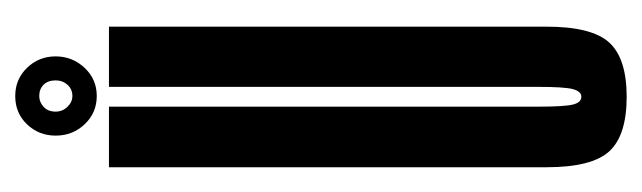

<svg xmlns="http://www.w3.org/2000/svg" viewBox="-315 -523 842 252"><g transform="rotate(-90 106.0 -397.0)"><path d="M105 4.5Q155 4.5 176 -18.2Q197 -41 197 -100.5V-675H118V-112.5Q118 -77 115 -66Q112 -55 105 -55Q97.5 -55 94.8 -66Q92 -77 92 -112.5V-675H12.5V-100.5Q12.5 -41 33.5 -18.2Q54.5 4.5 105 4.5ZM106 -691Q128 -691 143 -707Q158 -723 158 -745Q158 -767 143 -782.5Q128 -798 106 -798Q83.5 -798 68.8 -782.5Q54 -767 54 -745Q54 -722.5 69 -706.8Q84 -691 106 -691ZM106 -723Q98 -723 91.8 -729.5Q85.5 -736 85.5 -745Q85.5 -755 91.8 -760.8Q98 -766.5 106 -766.5Q115 -766.5 120.8 -760.8Q126.5 -755 126.5 -745Q126.5 -736 120.8 -729.5Q115 -723 106 -723Z"/></g></svg>

Font: Anybody UltraCondensed
Style: Regular
Weight: 400
Width: 1
Version: Version 1.113;gftools[0.9.25]